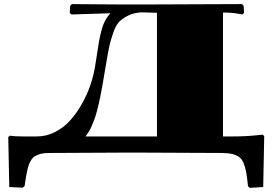

<svg xmlns="http://www.w3.org/2000/svg" viewBox="-20 -741 1320 930"><path d="M1060.1 -80.1H1107.9Q1168.5 -80.1 1224.1 -85.9L1252 -88.9L1259.8 -82L1254.9 165L1189.9 168.9L1181.2 161.1Q1177.2 119.6 1172.9 95.2Q1168.5 70.8 1160.4 50.3Q1152.3 29.8 1138.9 20Q1125.5 10.3 1106.2 5.4Q1086.9 0.5 1057.1 0L620.1 -2L223.1 0Q204.6 0 190.7 1.7Q176.8 3.4 165.3 8.1Q153.8 12.7 146 17.6Q138.2 22.5 131.6 33.4Q125 44.4 120.8 54.2Q116.7 64 112.5 82.5Q108.4 101.1 105.7 116.9Q103 132.8 99.1 160.2L89.8 168L24.9 165L20 -77.1L27.8 -84Q49.3 -80.1 89.8 -80.1H159.2Q205.6 -80.1 247.8 -102.1Q290 -124 320.8 -158.7Q351.6 -193.4 376.7 -238Q401.9 -282.7 416.7 -325.9Q431.6 -369.1 439 -410.2Q443.4 -433.6 449.2 -474.1Q455.1 -514.6 459.2 -538.1Q463.4 -561.5 470.7 -590.6Q478 -619.6 489 -640.4Q500 -661.1 515.1 -676.8L326.2 -670.9L317.9 -678.2L319.8 -712.9L328.1 -721.2Q391.1 -720.7 445.3 -720.2Q499.5 -719.7 542.2 -719.5Q585 -719.2 660.2 -719.2Q745.6 -719.2 906.2 -720.2Q1066.9 -721.2 1151.9 -721.2L1160.2 -712.9L1162.1 -678.2L1153.8 -670.9L1138.2 -673.8Q1104.5 -680.2 1060.1 -680.2ZM740.2 -80.1V-679.2Q717.8 -680.2 695.8 -680.4Q673.8 -680.7 667 -681.2Q628.4 -679.7 600.6 -665.5Q572.8 -651.4 556.6 -634.8Q540.5 -618.2 527.6 -579.8Q514.6 -541.5 509.3 -516.4Q503.9 -491.2 494.6 -435.5Q493.7 -429.7 493.2 -426.8Q492.7 -423.8 491.7 -418.9Q490.7 -414.1 490.2 -410.2Q488.3 -397.9 482.7 -365.7Q477.1 -333.5 474.9 -320.8Q472.7 -308.1 467.3 -280.3Q461.9 -252.4 458.5 -239Q455.1 -225.6 449.5 -202.9Q443.8 -180.2 438.5 -166.5Q433.1 -152.8 426.3 -135.5Q419.4 -118.2 411.4 -105Q403.3 -91.8 394 -80.1Z"/></svg>

Font: Yokawerad
Style: Regular
Weight: 500
Designer: gluk
Foundry: gluk
Version: Version 0.79